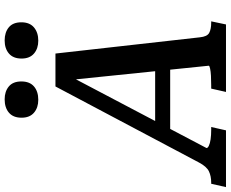

<svg xmlns="http://www.w3.org/2000/svg" viewBox="-156 -866 968 805"><g transform="rotate(-90 327.5 -464.0)"><path d="M190 -297H457L454 -234H166ZM394 -657 410 -654 109 -82Q108 -77 118 -72Q128 -67 145.5 -64.5Q163 -62 185 -62H197L183 0H-55L-41 -62H-36Q-9 -62 11 -71.5Q31 -81 48 -113L367 -715H505L573 -110Q576 -79 591.5 -70.5Q607 -62 635 -62H640L627 0H344L358 -62H371Q393 -62 411.5 -63Q430 -64 441.5 -66.5Q453 -69 454 -72ZM311 -787Q278 -787 257 -805Q236 -823 236 -857Q236 -892 257 -910Q278 -928 313 -928Q346 -928 367 -910.5Q388 -893 388 -858Q388 -823 367 -805Q346 -787 311 -787ZM559 -787Q526 -787 505 -805Q484 -823 484 -857Q484 -892 505 -910Q526 -928 560 -928Q594 -928 615 -910.5Q636 -893 636 -858Q636 -823 614.5 -805Q593 -787 559 -787Z"/></g></svg>

Font: Roboto Serif Medium
Style: Italic
Weight: 500
Italic angle: -10°
Designer: Greg Gazdowicz
Foundry: Commercial Type
Version: Version 1.008